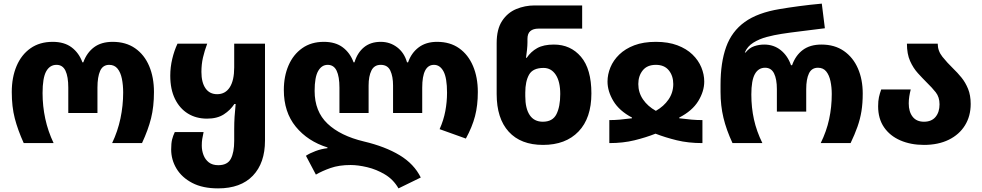

<svg xmlns="http://www.w3.org/2000/svg" viewBox="-20 -790 5424 1060"><path d="M111 0Q78 -73 61.5 -137Q45 -201 45 -282Q45 -363 71.5 -425.5Q98 -488 148.5 -523.5Q199 -559 271 -559Q335 -559 375.5 -528.5Q416 -498 435 -446H440Q459 -499 499 -529Q539 -559 602 -559Q675 -559 726 -523.5Q777 -488 803.5 -425.5Q830 -363 830 -282Q830 -201 814 -137Q798 -73 764 0H599Q630 -65 645 -136Q660 -207 660 -279Q660 -320 653 -355Q646 -390 629 -411Q612 -432 583 -432Q548 -432 533 -399Q518 -366 518 -306V-166H357V-306Q357 -367 341.5 -399.5Q326 -432 292 -432Q255 -432 235 -396Q215 -360 215 -276Q215 -204 230 -134.5Q245 -65 276 0Z M1184 250Q1099 250 1041.5 220Q984 190 954.5 141Q925 92 925 35Q925 1 930 -19.5Q935 -40 945 -61H1104Q1099 -38 1096.5 -22.5Q1094 -7 1094 14Q1094 41 1103.5 66Q1113 91 1133 106.5Q1153 122 1185 122Q1236 122 1254.5 86.5Q1273 51 1273 -12V-77Q1273 -112 1275 -145Q1277 -178 1281 -216H1274Q1252 -182 1215.5 -158.5Q1179 -135 1123 -135Q1063 -135 1017.5 -163Q972 -191 946 -244Q920 -297 920 -372Q920 -419 931 -465Q942 -511 960 -549H1124Q1109 -509 1100.5 -472Q1092 -435 1092 -393Q1092 -335 1114.5 -302.5Q1137 -270 1179 -270Q1224 -270 1248.5 -308Q1273 -346 1273 -418V-549H1443V-14Q1443 110 1376 180Q1309 250 1184 250Z M2180 250Q2152 201 2105 173Q2058 145 2007 133Q1956 121 1916 121Q1852 121 1805 137.5Q1758 154 1724 174L1669 70Q1690 56 1722 44Q1754 32 1788 28V24Q1679 -10 1613 -90.5Q1547 -171 1547 -293Q1547 -369 1573 -429Q1599 -489 1648.5 -524Q1698 -559 1768 -559Q1832 -559 1872.5 -528.5Q1913 -498 1932 -446H1937Q1953 -499 1989.5 -529Q2026 -559 2082 -559Q2133 -559 2172.5 -529Q2212 -499 2227 -446H2233Q2251 -498 2291.5 -528.5Q2332 -559 2393 -559Q2465 -559 2515 -523.5Q2565 -488 2591.5 -425.5Q2618 -363 2618 -282Q2618 -208 2602.5 -148.5Q2587 -89 2552 -25L2407 -77Q2429 -126 2438.5 -176.5Q2448 -227 2448 -278Q2448 -360 2428.5 -396Q2409 -432 2376 -432Q2311 -432 2311 -306V-166H2150V-318Q2150 -368 2135 -400Q2120 -432 2082 -432Q2046 -432 2030.5 -400.5Q2015 -369 2015 -318V-166H1854V-306Q1854 -367 1838.5 -399.5Q1823 -432 1789 -432Q1756 -432 1736.5 -398Q1717 -364 1717 -288Q1717 -175 1788 -107.5Q1859 -40 1989 -9Q2107 19 2186.5 67Q2266 115 2303 190Z M2978 10Q2855 10 2788.5 -63Q2722 -136 2722 -271V-552Q2722 -629 2752 -674.5Q2782 -720 2830 -740Q2878 -760 2932 -760H3194V-632H2953Q2924 -632 2908 -618.5Q2892 -605 2892 -575V-556Q2892 -539 2889.5 -514.5Q2887 -490 2884 -471H2888Q2911 -505 2946 -524.5Q2981 -544 3038 -544Q3130 -544 3187.5 -476.5Q3245 -409 3245 -274Q3245 -138 3174 -64Q3103 10 2978 10ZM2977 -118Q3031 -118 3052 -159.5Q3073 -201 3073 -271Q3073 -340 3048 -377.5Q3023 -415 2981 -415Q2922 -415 2901 -378Q2880 -341 2880 -279V-259Q2880 -191 2904.5 -154.5Q2929 -118 2977 -118Z M3344 0V-127Q3373 -127 3401.5 -129.5Q3430 -132 3469 -137V-141Q3399 -178 3366.5 -232Q3334 -286 3334 -340Q3334 -379 3350 -418Q3366 -457 3399 -489Q3432 -521 3482 -540Q3532 -559 3601 -559Q3669 -559 3719.5 -540Q3770 -521 3803 -489Q3836 -457 3852 -418Q3868 -379 3868 -340Q3868 -286 3835 -232Q3802 -178 3730 -141V-137Q3770 -132 3799 -129.5Q3828 -127 3858 -127V0Q3780 0 3716.5 -15.5Q3653 -31 3599 -52Q3546 -31 3483 -15.5Q3420 0 3344 0ZM3601 -178Q3645 -203 3671 -241Q3697 -279 3697 -326Q3697 -371 3672.5 -401.5Q3648 -432 3601 -432Q3553 -432 3528.5 -401.5Q3504 -371 3504 -326Q3504 -279 3530 -241Q3556 -203 3601 -178Z M4024 0Q3990 -73 3974 -140Q3958 -207 3958 -282V-322Q3958 -445 3989 -531Q4020 -617 4091.5 -668.5Q4163 -720 4285 -740Q4332 -748 4391.5 -756Q4451 -764 4517 -770L4534 -634Q4465 -625 4402 -617.5Q4339 -610 4295 -603Q4255 -597 4213.5 -586Q4172 -575 4139 -554.5Q4106 -534 4092 -500H4096Q4117 -526 4144 -535Q4171 -544 4199 -544Q4252 -544 4290.5 -513Q4329 -482 4347 -430H4353Q4372 -484 4412 -514Q4452 -544 4515 -544Q4588 -544 4639 -508.5Q4690 -473 4716.5 -412Q4743 -351 4743 -274Q4743 -220 4736 -176.5Q4729 -133 4714 -90.5Q4699 -48 4676 0H4511Q4543 -65 4557.5 -132Q4572 -199 4572 -271Q4572 -308 4565 -341.5Q4558 -375 4541.5 -395.5Q4525 -416 4496 -416Q4461 -416 4446 -384.5Q4431 -353 4431 -298V-174H4269V-298Q4269 -353 4253.5 -384.5Q4238 -416 4204 -416Q4167 -416 4147.5 -381Q4128 -346 4128 -268Q4128 -196 4142.5 -130.5Q4157 -65 4189 0Z M5081 10Q5008 10 4950.5 -15Q4893 -40 4860.5 -87.5Q4828 -135 4828 -203Q4828 -233 4832.5 -253.5Q4837 -274 4845 -296H5008Q5003 -277 5000 -257.5Q4997 -238 4997 -219Q4997 -173 5018.5 -145.5Q5040 -118 5081 -118Q5123 -118 5145 -144.5Q5167 -171 5167 -214Q5167 -254 5146 -280.5Q5125 -307 5097 -334Q5073 -358 5047.5 -386Q5022 -414 5004.5 -453Q4987 -492 4987 -549H5157Q5157 -509 5183 -476.5Q5209 -444 5242 -412Q5266 -389 5288 -362Q5310 -335 5324.5 -299.5Q5339 -264 5339 -216Q5339 -149 5307.5 -98Q5276 -47 5218 -18.5Q5160 10 5081 10Z"/></svg>

Font: Noto Sans Georgian ExtraBold
Style: Regular
Weight: 800
Designer: Monotype Design Team, Akaki Razmadze
Foundry: Google LLC
Version: Version 2.005; ttfautohint (v1.8.4.7-5d5b)